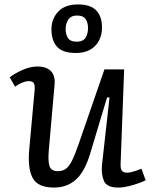

<svg xmlns="http://www.w3.org/2000/svg" viewBox="-20 -832 692 866"><path d="M24 -483Q43 -499 79 -515.5Q115 -532 149 -532Q190 -532 210 -511Q230 -490 226 -449L200 -153Q196 -104 203.5 -82Q211 -60 241 -60Q261 -60 275.5 -69.5Q290 -79 303.5 -105Q317 -131 334 -180L451 -519H540L524 -93Q523 -71 530 -62Q537 -53 554 -53Q573 -53 618 -71L637 -19Q626 -13 605 -5.5Q584 2 559.5 8Q535 14 513 14Q462 14 449 -15.5Q436 -45 440 -88L474 -392L463 -393L387 -140Q362 -57 322 -21.5Q282 14 223 14Q151 14 127.5 -29Q104 -72 112 -159L136 -423Q138 -448 132.5 -457Q127 -466 110 -466Q83 -466 48 -441ZM322 -593Q263 -593 237.5 -621Q212 -649 212 -700Q212 -747 242.5 -779.5Q273 -812 332 -812Q388 -812 414 -785Q440 -758 440 -708Q440 -657 409 -625Q378 -593 322 -593ZM326 -644Q355 -644 366 -662Q377 -680 377 -705Q377 -730 366 -746Q355 -762 328 -762Q300 -762 288 -743.5Q276 -725 276 -701Q276 -677 286.5 -660.5Q297 -644 326 -644Z"/></svg>

Font: Literata 7pt
Style: Italic
Weight: 400
Italic angle: -2°
Designer: Latin by Veronika Burian and Jose Scaglione. Greek by Irene Vlachou. Cyrillic by Vera Evstafieva
Foundry: TypeTogether
Version: Version 3.002